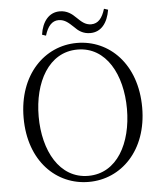

<svg xmlns="http://www.w3.org/2000/svg" viewBox="-61 -974 884 1042"><g transform="rotate(-5 381.0 -453.0)"><path d="M197 -803 218 -796C233 -846 257 -874 293 -874C328 -874 349 -852 373 -830C394 -808 419 -789 459 -789C518 -789 554 -835 566 -907L544 -914C529 -864 506 -836 468 -836C435 -836 415 -856 391 -879C369 -901 343 -921 303 -921C245 -921 207 -874 197 -803ZM381 15C557 15 704 -128 704 -362C704 -600 557 -742 381 -742C205 -742 58 -597 58 -362C58 -125 205 15 381 15ZM381 -18C224 -18 140 -176 140 -362C140 -548 224 -706 381 -706C538 -706 621 -548 621 -362C621 -176 538 -18 381 -18Z"/></g></svg>

Font: Noto Serif CJK SC Light
Style: Regular
Weight: 300
Designer: Ryoko NISHIZUKA 西塚涼子 (kana & ideographs); Frank Grießhammer (Latin, Greek & Cyrillic); Wenlong ZHANG 张文龙 (bopomofo); San
Foundry: Adobe
Version: Version 2.001;hotconv 1.1.0;makeotfexe 2.6.0